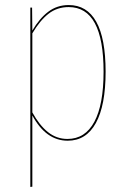

<svg xmlns="http://www.w3.org/2000/svg" viewBox="-20 -548 501 760"><path d="M398 -264Q398 -131 359.5 -61Q321 9 248 9Q162 9 108 -91V191L100 192V-518H107L108 -427Q136 -475 171 -501.5Q206 -528 252 -528Q324 -528 361 -462Q398 -396 398 -264ZM390 -264Q390 -520 252 -520Q206 -520 172 -493.5Q138 -467 108 -416V-103Q136 -52 170 -25Q204 2 247 2Q317 2 353.5 -66Q390 -134 390 -264Z"/></svg>

Font: Fira Sans Compressed Eight
Style: Regular
Weight: 100
Width: 1
Designer: bBox Type GmbH & Carrois Corporate GbR & Edenspiekermann AG
Foundry: bBox Type GmbH & Carrois Corporate GbR & Edenspiekermann AG
Version: Version 4.301